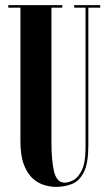

<svg xmlns="http://www.w3.org/2000/svg" viewBox="-20 -720 428 752"><path d="M199 12Q178.5 12 154.5 5.2Q130.5 -1.5 109 -20.2Q87.5 -39 73.8 -74.5Q60 -110 60 -167.5V-690H12.5V-700H224V-690H181.5V-163Q181.5 -88 192.2 -46.2Q203 -4.5 234 -4.5Q248 -4.5 267 -14.2Q286 -24 300.5 -53.2Q315 -82.5 315 -141V-690H270.5V-700H372.5V-690H326V-150.5Q326 -81 308.5 -46Q291 -11 262 0.5Q233 12 199 12Z"/></svg>

Font: Imbue 100pt
Style: Bold
Weight: 700
Designer: Tyler Finck
Foundry: Etcetera Type Company
Version: Version 1.102; ttfautohint (v1.8.3)